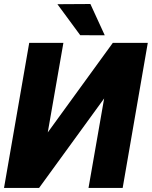

<svg xmlns="http://www.w3.org/2000/svg" viewBox="-28 -921 745 941"><path d="M206.1 -272 524.9 -710.9H696.3L573.2 0H405.8L482.4 -438.5L163.6 0H-8.3L115.2 -710.9H282.7ZM415 -901.4 485.4 -748 365.2 -748.5 253.4 -900.4Z"/></svg>

Font: Roboto Black
Style: Italic
Weight: 900
Italic angle: -12°
Designer: Christian Robertson
Foundry: Google
Version: Version 3.0; 2020